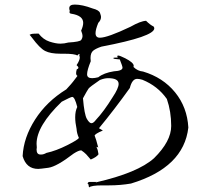

<svg xmlns="http://www.w3.org/2000/svg" viewBox="-20 -790 902 840"><path d="M370 30Q379 21 428 21H457Q506 21 553 13Q784 -57 804 -232Q799 -321 746 -386Q693 -451 606 -477Q582 -479 564 -497Q565 -499 565 -502Q565 -516 528 -535Q504 -547 497 -547Q493 -547 493 -544Q493 -542 495 -538H486Q476 -538 476 -536L477 -534Q478 -532 504 -530Q516 -500 516 -494Q516 -480 478 -478Q434 -471 410 -452Q394 -448 383 -448Q361 -448 361 -465Q361 -483 377 -522L376 -536Q376 -559 388 -568.5Q400 -578 424 -586Q655 -630 655 -666Q655 -670 652 -674Q637 -681 619 -699Q595 -698 551 -673Q450 -625 417 -625Q398 -625 398 -645Q398 -661 410 -690Q422 -702 422 -716Q422 -721 417.5 -733.5Q413 -746 385 -753Q340 -770 307 -770Q283 -770 283 -754Q283 -749 285 -743L286 -747L284 -737Q284 -731 292 -730Q344 -722 344 -690Q344 -676 335 -656Q341 -642 341 -631Q341 -624 335.5 -615.5Q330 -607 279 -604Q261 -599 244 -599Q224 -599 196.5 -608Q169 -617 149 -643Q128 -643 121.5 -642Q115 -641 112 -639L109 -637V-638Q110 -638 120 -625Q154 -579 177.5 -567Q201 -555 244 -555H258Q308 -555 318 -547Q324 -554 327 -554Q328 -554 328 -552L327 -546Q329 -543 329 -538Q329 -526 315 -505Q323 -498 323 -494Q323 -489 316 -487Q313 -477 313 -470Q313 -461 319 -458Q304 -439 299.5 -432.5Q295 -426 270 -399Q184 -346 133.5 -267Q83 -188 79 -107Q95 -51 147 -51Q155 -51 191.5 -56Q228 -61 302 -118Q324 -132 334 -132H336Q348 -124 357 -115L377 -92Q403 -103 411 -115Q408 -136 403 -144V-146Q403 -148 404 -148L410 -144Q399 -186 395 -194L394 -196Q394 -204 430 -219L413 -229Q480 -310 548 -405Q558 -445 580 -445Q590 -445 603 -441Q670 -414 710 -357Q729 -302 729 -239Q729 -172 654 -98Q583 -34 399 8Q401 4 402 4L401 6H371Q365 6 363 14Q368 14 368 24ZM161 -114H157Q140 -114 140 -136L141 -145L140 -161Q140 -239 250 -345Q290 -366 296 -366Q307 -366 318 -322Q309 -304 309 -277Q309 -254 315 -226Q316 -207 325 -187Q324 -180 274.5 -155Q225 -130 183 -121Q171 -114 161 -114ZM380 -251Q371 -251 360 -270Q349 -289 343 -360Q362 -395 367.5 -402.5Q373 -410 417 -440Q437 -448 453 -448Q499 -448 499 -423Q499 -404 473 -365Q434 -302 400 -266Q389 -251 380 -251Z"/></svg>

Font: Xiaobo Songti 小帛宋体
Style: Regular
Weight: 400
Version: Version 1.501;March 17, 2024;FontCreator 14.0.0.2814 64-bit